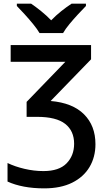

<svg xmlns="http://www.w3.org/2000/svg" viewBox="-20 -786 576 1046"><path d="M476.1 -540.5V-462.9L255.9 -235.8Q375.5 -225.6 437.7 -163.3Q500 -101.1 500 -0.5Q500 69.3 467.8 123.8Q435.5 178.2 373.3 209.2Q311 240.2 220.7 240.2Q161.1 240.2 110.8 230.7Q60.5 221.2 21 203.1V102.1Q61.5 121.6 113.3 133.8Q165 146 216.8 146Q301.8 146 342.8 103.8Q383.8 61.5 383.8 -2.9Q383.8 -72.8 335.2 -111.1Q286.6 -149.4 182.1 -149.4H125V-231L335.9 -449.2H38.1V-540.5ZM195.3 -606Q182.1 -628.4 159.9 -655.5Q137.7 -682.6 114 -708.5Q90.3 -734.4 71.8 -753.4V-766.1H149.4Q175.3 -748.5 204.1 -725.3Q232.9 -702.1 258.8 -675.3Q284.7 -702.1 314.2 -725.6Q343.8 -749 370.1 -766.1H448.2V-753.4Q429.7 -734.4 405.5 -708.5Q381.3 -682.6 358.9 -655.5Q336.4 -628.4 323.7 -606Z"/></svg>

Font: Open Sans SemiBold
Style: Regular
Weight: 600
Designer: Monotype Design Team
Foundry: Monotype Imaging Inc.
Version: Version 3.003; ttfautohint (v1.8.4)